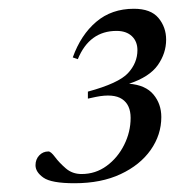

<svg xmlns="http://www.w3.org/2000/svg" viewBox="-20 -742 399 438"><path d="M180.5 -517V-533Q250.5 -552 272 -575.2Q293.5 -598.5 293.5 -627.5Q293.5 -647.5 280.8 -659.5Q268 -671.5 246 -671.5Q184 -671.5 157.5 -607L146 -611Q164.5 -662.5 199.5 -692.2Q234.5 -722 285.5 -722Q324 -722 341.5 -701Q359 -680 359 -651.5Q359 -620.5 340 -593.5Q321 -566.5 274.5 -551Q312 -548 330 -526.5Q348 -505 348 -475Q348 -434.5 323.8 -400Q299.5 -365.5 255.2 -344.8Q211 -324 150 -324Q97 -324 79 -336.8Q61 -349.5 61 -365Q61 -378.5 69.5 -387.5Q78 -396.5 90.5 -396.5Q96 -396.5 105.5 -383.8Q115 -371 130 -358Q145 -345 166 -345Q198 -345 223.2 -363.5Q248.5 -382 263.2 -411.5Q278 -441 278 -473Q278 -503 258.5 -516Q239 -529 199 -521Z"/></svg>

Font: Newsreader 72pt
Style: Italic
Weight: 400
Italic angle: -17°
Designer: Hugues Gentile
Foundry: Production Type
Version: Version 1.003; ttfautohint (v1.8.3)